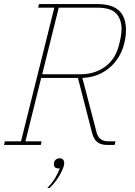

<svg xmlns="http://www.w3.org/2000/svg" viewBox="-23 -718 671 951"><path d="M1 -18H81L246 -680H166L170 -698H457Q532 -698 566.5 -665.5Q601 -633 601 -570Q601 -525 586.5 -482.5Q572 -440 544.5 -407.5Q517 -375 477 -354.5Q437 -334 385 -332L456 -60Q468 -18 513 -18H549L545 0H509Q477 0 459 -14Q441 -28 433 -60L363 -332H181L103 -18H183L179 0H-3ZM186 -350H374Q446 -350 497.5 -387.5Q549 -425 566 -494Q571 -512 575 -533.5Q579 -555 579 -574Q579 -623 552 -651.5Q525 -680 459 -680H268ZM211 213Q235 189 250 164Q265 139 273 116H266Q244 116 244 95Q244 82 252 74Q260 66 272 66Q295 66 295 91Q295 99 291.5 109Q288 119 283 130Q273 151 257.5 173Q242 195 223 213H211Z"/></svg>

Font: IBM Plex Serif Thin
Style: Italic
Weight: 100
Italic angle: -14°
Designer: Mike Abbink, Paul van der Laan, Pieter van Rosmalen
Foundry: Bold Monday
Version: Version 3.001